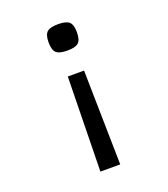

<svg xmlns="http://www.w3.org/2000/svg" viewBox="-147 -735 893 1020"><g transform="rotate(-20 300.0 -224.5)"><path d="M244 182 254 -352H346L356 182ZM300 -482Q254 -482 237 -498Q220 -514 220 -557Q220 -599 237 -615Q254 -631 300 -631Q346 -631 363 -615Q380 -599 380 -557Q380 -514 363 -498Q346 -482 300 -482Z"/></g></svg>

Font: Victor Mono SemiBold
Style: Regular
Weight: 600
Monospace: yes
Designer: Rune Bjørnerås
Version: Version 1.561;gftools[0.9.30]